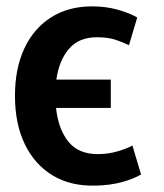

<svg xmlns="http://www.w3.org/2000/svg" viewBox="-20 -567 515 603"><path d="M328 -228V-317H157Q165 -376 196 -413Q227 -450 285 -450Q319 -450 343 -442Q367 -434 385 -425L411 -512Q387 -526 350 -536.5Q313 -547 269 -547Q195 -547 140.5 -512.5Q86 -478 56.5 -415Q27 -352 27 -266Q27 -178 58 -114Q89 -50 145.5 -16Q202 18 280 16Q326 15 362.5 5Q399 -5 423 -19Q420 -30 414.5 -47.5Q409 -65 404 -82.5Q399 -100 396 -110Q378 -100 348.5 -91.5Q319 -83 287 -83Q226 -83 194.5 -122.5Q163 -162 156 -228Z"/></svg>

Font: Repo DemiBold
Style: Regular
Weight: 600
Designer: Stefan Peev
Foundry: Context Ltd
Version: Version 1.502